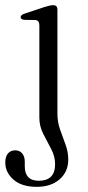

<svg xmlns="http://www.w3.org/2000/svg" viewBox="-36 -490 340 744"><path d="M186.5 -49.5Q186.5 -17 197 12.5Q207.5 42 218 70.5Q228.5 99 228.5 128.5Q228.5 175.5 195 204.8Q161.5 234 106.5 234Q48 234 16.2 206Q-15.5 178 -15.5 140Q-15.5 116.5 -5 104.5Q5.5 92.5 23 92.5Q40 92.5 50 104.5Q60 116.5 60 136.5V154Q60 210.5 114.5 210.5Q177.5 210 177.5 146.5Q177.5 116 162.2 87.2Q147 58.5 131.8 29Q116.5 -0.5 116.5 -34V-392.5Q116.5 -411 100.5 -412.5L59 -413Q44 -414.5 44 -423.5Q44 -432.5 60.5 -437.5L137 -463Q159.5 -470 170 -470Q186.5 -470 186.5 -452.5Z"/></svg>

Font: Fraunces 9pt S000 Light
Style: Regular
Weight: 300
Version: Version 1.000; ttfautohint (v1.8.3)